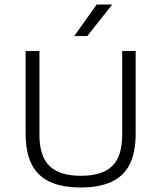

<svg xmlns="http://www.w3.org/2000/svg" viewBox="-20 -820 712 847"><path d="M336.5 7Q253 7 199 -18.5Q145 -44 119 -96.5Q93 -149 93 -231V-595H154V-225Q154 -130.5 198.5 -87.5Q243 -44.5 336.5 -44.5Q431 -44.5 475 -87.5Q519 -130.5 519 -225V-595H578.5V-231Q578.5 -149 552.8 -96.5Q527 -44 473.2 -18.5Q419.5 7 336.5 7ZM307.5 -661 406.5 -800H475L365 -661Z"/></svg>

Font: Encode Sans SC SemiExpanded Light
Style: Regular
Weight: 300
Width: 6
Designer: Multiple Designers
Foundry: Impallari Type
Version: Version 3.002